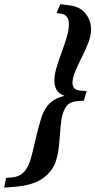

<svg xmlns="http://www.w3.org/2000/svg" viewBox="-102 -734 445 895"><path d="M302 -309.5 288.5 -264.5 262.5 -263Q230.5 -261 215 -246.8Q199.5 -232.5 189.5 -200Q183 -178.5 180.2 -140.2Q177.5 -102 173.5 -60.2Q169.5 -18.5 159.5 14Q145 62.5 99.2 96.2Q53.5 130 -36 137L-82.5 140.5L-73.5 95L-50 93.5Q-14.5 91 6.5 71Q27.5 51 39.5 12.5Q51 -26 62.5 -78.5Q74 -131 89.5 -181.5Q104 -228.5 130.5 -253.2Q157 -278 199 -287.5Q173 -296 162.2 -314.2Q151.5 -332.5 151.5 -358Q151.5 -386 161.8 -420Q172 -454 185.2 -489.8Q198.5 -525.5 208.8 -559.8Q219 -594 219 -621.5Q219 -664.5 183.5 -670L161.5 -673.5L179 -714.5L222.5 -709Q273 -702.5 297.8 -670Q322.5 -637.5 322.5 -597Q322.5 -568 309.5 -534.2Q296.5 -500.5 279.2 -466.8Q262 -433 249 -402Q236 -371 236 -347Q236 -313 277 -311Z"/></svg>

Font: Newsreader Text ExtraBold
Style: Italic
Weight: 800
Italic angle: -17°
Designer: Hugues Gentile
Foundry: Production Type
Version: Version 1.001